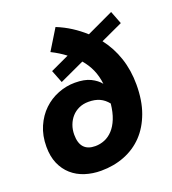

<svg xmlns="http://www.w3.org/2000/svg" viewBox="-139 -860 877 977"><g transform="rotate(-20 300.0 -371.5)"><path d="M242 12Q196 12 155.5 -1Q115 -14 85 -40.5Q55 -67 38 -106Q21 -145 21 -198Q21 -258 42 -306Q63 -354 97.5 -387Q132 -420 176.5 -437.5Q221 -455 268 -455Q320 -455 352.5 -439Q385 -423 403 -400Q398 -443 382.5 -478Q367 -513 341 -543L207 -481L180 -550L281 -597Q264 -610 245.5 -621.5Q227 -633 205 -644L273 -755Q315 -738 351.5 -714.5Q388 -691 420 -662L565 -730L592 -660L473 -605Q515 -551 537.5 -484Q560 -417 560 -339Q560 -253 536 -187.5Q512 -122 470 -78Q428 -34 369.5 -11Q311 12 242 12ZM257 -116Q283 -116 307.5 -126Q332 -136 352 -157.5Q372 -179 385.5 -212.5Q399 -246 404 -293Q385 -317 360 -328.5Q335 -340 300 -340Q271 -340 248 -329.5Q225 -319 209 -301Q193 -283 184 -259Q175 -235 175 -207Q175 -116 257 -116Z"/></g></svg>

Font: Source Code Pro Black
Style: Italic
Weight: 900
Italic angle: -11°
Monospace: yes
Designer: Paul D. Hunt, Teo Tuominen
Foundry: Adobe Systems Incorporated
Version: Version 1.050;PS 1.000;hotconv 16.6.51;makeotf.lib2.5.65220